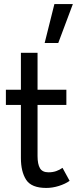

<svg xmlns="http://www.w3.org/2000/svg" viewBox="-20 -920 379 946"><path d="M208 6Q135 6 109 -34Q83 -74 83 -141V-403H9V-478H83V-660H165V-478H307V-403H165V-151Q165 -111 177 -91Q189 -71 219 -71Q240 -71 257 -77Q274 -83 288 -93L323 -29Q302 -14 270.5 -4Q239 6 208 6ZM200 -708 248 -900H339L267 -708Z"/></svg>

Font: Lil Grotesk Medium
Style: Regular
Weight: 500
Designer: Bastien Sozeau
Foundry: NBR — Bastien Sozeau
Version: Version 3.003; ttfautohint (v1.8.4.7-5d5b);gftools[0.9.33]